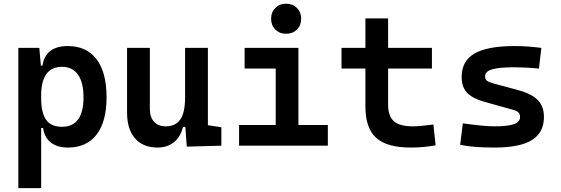

<svg xmlns="http://www.w3.org/2000/svg" viewBox="-20 -771 2970 1016"><path d="M77.1 224.6V-517.6H188L196.3 -423.8H204.6Q221.2 -527.3 338.9 -527.3Q438 -527.3 491 -457.5Q543.9 -387.7 543.9 -256.3Q543.9 -127 491 -58.6Q438 9.8 339.4 9.8Q283.2 9.8 249 -16.8Q214.8 -43.5 208 -93.8H197.8V224.6ZM197.8 -251.5Q197.8 -174.3 223.9 -137.2Q250 -100.1 308.1 -100.1Q421.9 -100.1 421.9 -256.3Q421.9 -334.5 392.6 -376Q363.3 -417.5 308.1 -417.5Q197.8 -417.5 197.8 -265.6Z M813.5 9.8Q736.8 9.8 694.6 -38.8Q652.3 -87.4 652.3 -175.8V-517.6H772.9V-195.3Q772.9 -150.9 795.2 -126.7Q817.4 -102.5 857.4 -102.5Q908.2 -102.5 933.8 -138.4Q959.5 -174.3 959.5 -258.8V-517.6H1080.1V-108.4L1151.4 -97.7V0L968.3 4.9L960.9 -99.6H948.2Q936 -46.9 900.6 -18.6Q865.2 9.8 813.5 9.8Z M1245.1 0V-109.4H1439V-408.2H1274.4V-517.6H1559.1V-109.4H1714.8V0ZM1494.1 -592.3Q1459.5 -592.3 1437 -614.7Q1414.6 -637.2 1414.6 -671.9Q1414.6 -706.5 1437 -729Q1459.5 -751.5 1494.1 -751.5Q1528.8 -751.5 1551.3 -729Q1573.7 -706.5 1573.7 -671.9Q1573.7 -637.2 1551.3 -614.7Q1528.8 -592.3 1494.1 -592.3Z M2154.3 9.8Q2026.4 9.8 1970 -42Q1913.6 -93.8 1913.6 -207.5V-408.2H1787.1V-517.6H1913.6V-673.8H2033.7V-517.6H2265.6V-408.2H2033.7V-217.3Q2033.7 -156.7 2064.2 -129.6Q2094.7 -102.5 2164.1 -102.5Q2187 -102.5 2213.4 -105.2Q2239.7 -107.9 2273.4 -112.3L2285.2 -2Q2252.4 3.9 2221.2 6.8Q2189.9 9.8 2154.3 9.8Z M2596.7 9.8Q2480.5 9.8 2415 -4.9L2429.2 -118.2Q2486.3 -110.4 2527.3 -106.4Q2568.4 -102.5 2596.7 -102.5Q2668 -102.5 2700 -114.3Q2731.9 -126 2731.9 -151.4Q2731.9 -168 2722.7 -176.5Q2713.4 -185.1 2693.4 -190.4L2544.4 -231.9Q2482.4 -249 2452.6 -279.1Q2422.9 -309.1 2422.9 -363.8Q2422.9 -448.2 2491 -487.8Q2559.1 -527.3 2703.1 -527.3Q2737.8 -527.3 2772.5 -524.9Q2807.1 -522.5 2844.7 -517.6L2832 -408.2Q2789.6 -412.1 2757.6 -413.6Q2725.6 -415 2700.2 -415Q2619.1 -415 2583 -403.8Q2546.9 -392.6 2546.9 -367.7Q2546.9 -351.1 2557.6 -343.3Q2568.4 -335.4 2590.8 -329.6L2715.8 -295.9Q2788.6 -277.3 2823.5 -243.7Q2858.4 -210 2858.4 -151.9Q2858.4 -69.3 2794.7 -29.8Q2731 9.8 2596.7 9.8Z"/></svg>

Font: CaskaydiaCove NF SemiBold
Style: Regular
Weight: 600
Designer: Aaron Bell
Foundry: Saja Typeworks
Version: Version 2111.001; VTT 6.35;Nerd Fonts 3.2.1